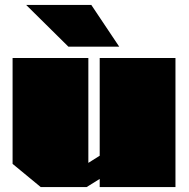

<svg xmlns="http://www.w3.org/2000/svg" viewBox="-20 -758 764 778"><path d="M257 -569 86 -738H350L463 -569ZM145 0 31 -94V-523H338V-98L384 -127V-523H691V0H384V-33L331 0Z"/></svg>

Font: Tomorrow Black
Style: Regular
Weight: 900
Designer: Tony de Marco, Monica Rizzolli
Foundry: Just in Type
Version: Version 2.002